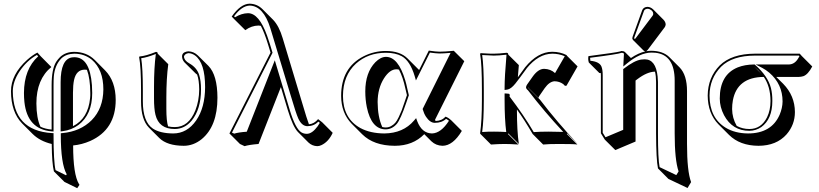

<svg xmlns="http://www.w3.org/2000/svg" viewBox="-20 -718 4408 1033"><path d="M373.5 64.5Q373.5 220.2 404.8 272Q406.7 274.9 407.7 276.4L395.5 294.4L326.7 260.7L270 204.1Q259.3 161.6 258.3 56.6Q194.8 41.5 155.8 2.9L99.1 -53.7Q39.6 -114.7 39.1 -227.1Q39.1 -317.4 126 -396Q155.8 -422.4 181.2 -435.1L200.2 -414.1L256.3 -357.4Q175.8 -291.5 175.8 -161.6Q176.3 -81.1 197.8 -36.1Q224.1 -23.9 257.8 -21V-259.8Q257.8 -346.2 282.2 -385.3Q291 -398.9 303.2 -411.1Q333 -439 379.9 -439Q445.8 -438.5 489.3 -396L545.4 -339.4Q602.1 -281.7 602.5 -180.7Q602.5 -21 465.3 40.5Q420.4 60.1 373.5 64.5ZM372.6 -39.1Q454.1 -80.1 464.8 -190.4Q466.3 -204.6 465.8 -217.8Q465.3 -295.4 447.8 -342.3Q441.4 -343.3 436.5 -343.3Q390.6 -343.3 378.4 -287.6Q372.6 -260.3 372.6 -219.2ZM307.1 7.8V-1L315.9 -2Q412.6 -10.7 473.6 -71.8Q535.2 -134.8 536.1 -236.8Q536.1 -343.3 474.1 -396.5Q435.1 -428.7 379.9 -429.2Q335.9 -428.2 310.1 -403.8Q274.4 -367.2 269.5 -305.7Q268.1 -286.6 268.1 -259.8V-10.3L257.3 -11.2Q127 -22.5 111.3 -169.4Q108.9 -192.4 108.9 -217.8Q109.4 -346.2 185.5 -415L178.7 -422.4Q124 -392.1 84.5 -333Q49.3 -279.3 48.8 -227.1Q50.8 -15.1 258.8 -2L268.1 -1.5V7.8Q268.1 150.9 278.8 197.3L335.4 225.1L338.9 219.7Q307.1 164.1 307.1 7.8ZM476.1 -217.8Q476.1 -101.6 402.3 -45.9Q365.7 -18.6 317.4 -12.2L306.2 -10.7V-275.9Q306.2 -399.4 367.2 -409.2Q374 -410.2 379.9 -410.2Q463.4 -410.2 474.6 -259.8Q476.1 -239.3 476.1 -217.8Z M875 -194.3V-132.3Q875 -67.9 884.3 -38.1Q900.9 -34.2 920.4 -34.2Q995.1 -34.2 1031.2 -124.5Q1051.3 -175.8 1051.8 -236.8Q1051.3 -287.6 1040.5 -316.9Q1033.2 -321.8 1028.8 -326.7L972.2 -382.8Q960 -396.5 959.5 -414.1Q959.5 -434.6 983.4 -440.4Q989.3 -441.9 993.7 -441.9Q1022.9 -440.9 1044.9 -419.4L1101.6 -363.3Q1149.4 -314 1149.9 -192.4Q1149.9 -39.1 1064.9 30.8Q1020.5 66.4 968.3 66.4Q879.4 65.9 837.4 24.9L780.8 -31.7Q738.8 -75.2 738.8 -172.9V-234.9Q738.8 -356.9 728.5 -411.1L730.5 -414.1Q765.6 -417 819.3 -439Q823.7 -438.5 826.2 -437Q828.1 -433.6 828.6 -429.2L885.3 -372.6Q875 -294.9 875 -194.3ZM808.6 -251Q808.6 -353 818.4 -427.7Q770.5 -408.7 739.7 -404.8Q748.5 -349.6 748.5 -234.9V-172.9Q748.5 -62.5 802.7 -25.9Q841.8 -0.5 911.6 0Q986.8 0 1035.6 -70.3Q1083 -139.2 1083.5 -249Q1083.5 -380.4 1028.8 -419.9Q1011.7 -431.6 993.7 -432.1Q973.6 -428.7 969.7 -414.1Q971.2 -392.1 998.5 -377Q1038.1 -355 1051.3 -315.9Q1061.5 -284.2 1061.5 -236.8Q1061.5 -130.4 1010.7 -68.4Q973.6 -24.4 920.4 -23.9Q835 -23.9 816.4 -100.6Q808.6 -132.3 808.6 -189Z M1713.4 -60.1 1770 -3.4Q1748 44.4 1710 62.5Q1697.8 68.4 1687 68.4Q1659.2 67.4 1639.6 48.8L1583 -7.8Q1555.7 -36.1 1528.3 -126L1491.2 -249.5L1371.1 56.6Q1318.4 61 1295.9 68.4L1271 56.6L1214.4 0L1435.5 -435.1L1422.4 -478Q1403.3 -541 1383.3 -579.1Q1377 -580.6 1371.1 -580.6Q1333 -580.1 1299.8 -555.7L1243.2 -611.8L1226.6 -628.9Q1274.4 -697.3 1323.2 -698.2Q1363.3 -697.3 1392.1 -668.9L1448.7 -612.3Q1481.4 -578.6 1501 -512.2L1607.9 -157.2Q1631.3 -77.6 1642.1 -49.3Q1670.4 -51.8 1691.4 -77.1ZM1700.7 -57.1 1692.9 -63.5Q1669.4 -39.6 1634.3 -39.1Q1604 -39.1 1585 -80.1Q1572.3 -107.9 1542 -210.9L1434.6 -565.9Q1397 -686.5 1323.2 -688Q1280.8 -686.5 1239.3 -630.4L1244.6 -625Q1279.3 -646.5 1314.5 -647Q1373.5 -647 1417 -525.9Q1424.8 -504.4 1432.1 -481L1446.3 -434.1L1228 -4.4L1240.2 1Q1263.7 -6.3 1307.6 -9.3L1458.5 -393.6L1538.1 -128.9Q1569.3 -24.9 1602.1 -5.4Q1615.2 2 1630.4 2Q1659.2 2 1689 -38.6Q1695.8 -48.3 1700.7 -57.1Z M2169.4 -206.1 2161.1 -241.2Q2147.9 -303.2 2126.5 -343.3Q2119.1 -345.2 2112.8 -345.2Q2077.1 -345.2 2045.9 -296.4Q2012.2 -243.2 2011.7 -169.4Q2012.2 -88.9 2036.6 -34.7Q2045.9 -32.2 2055.2 -32.2Q2071.3 -32.2 2084.2 -39.6Q2097.2 -46.9 2106.2 -56.9Q2115.2 -66.9 2125.2 -87.9Q2135.3 -108.9 2140.9 -123.5Q2146.5 -138.2 2156.2 -167.5ZM2056.2 -443.8Q2132.3 -443.4 2171.9 -404.3L2228.5 -347.7Q2231.9 -343.8 2234.9 -341.3L2287.1 -445.8Q2325.7 -439.9 2344.2 -439.9Q2373.5 -439.9 2421.4 -444.8L2478 -388.7L2320.8 -74.2Q2321.8 -69.8 2323.2 -66.9Q2358.4 -68.4 2376.5 -90.3Q2389.2 -87.4 2408.2 -70.3L2464.8 -13.7Q2417 65.9 2360.8 66.4Q2325.2 65.4 2300.8 42L2262.7 3.9Q2201.2 66.4 2104 66.4Q1990.7 65.9 1928.7 4.4L1872.1 -52.2Q1815.9 -109.9 1815.4 -202.1Q1815.4 -353.5 1936 -415Q1992.7 -443.8 2056.2 -443.8ZM2056.2 -434.1Q1960.4 -434.1 1895 -375.5Q1825.7 -312 1825.2 -202.1Q1825.2 -80.6 1919.4 -28.8Q1972.7 -0.5 2047.4 0Q2149.4 -1 2207.5 -69.3L2218.8 -82.5L2224.6 -66.4Q2249.5 -1 2304.2 0Q2353 -1.5 2395.5 -68.4Q2386.7 -75.2 2379.9 -78.6Q2357.4 -57.1 2319.3 -57.1Q2293.9 -57.1 2272 -89.8Q2260.7 -107.4 2254.9 -128.4L2253.9 -131.8L2404.3 -433.6Q2364.7 -430.2 2344.2 -430.2Q2324.7 -430.7 2293 -435.1L2217.8 -285.2L2210.9 -309.1Q2186.5 -390.1 2141.6 -415.5Q2107.9 -434.1 2056.2 -434.1ZM2179.7 -205.6 2165.5 -164.6Q2135.7 -77.1 2115.2 -51.8Q2089.8 -22.5 2055.2 -22Q1978.5 -22 1953.6 -141.1Q1945.3 -182.1 1945.3 -226.1Q1945.3 -327.1 1999.5 -383.3Q2027.8 -411.6 2056.2 -412.1Q2122.6 -412.1 2160.2 -286.1Q2166.5 -265.1 2170.9 -243.2Z M2829.1 -237.8 2885.3 -181.6Q2979 -59.1 3088.4 56.6L3031.7 0L3029.8 2.9L3086.4 59.6Q3071.3 56.6 2988.3 56.6Q2929.2 56.6 2902.3 59.6L2845.7 2.9Q2800.8 -74.2 2761.2 -128.9V-123.5Q2761.2 -14.6 2771.5 56.6L2714.8 0L2712.9 2.9L2769.5 59.6Q2723.6 56.6 2695.3 56.6Q2665 56.6 2621.6 59.6L2564.9 2.9L2563 0Q2572.8 -68.4 2572.8 -180.2V-234.9Q2572.8 -374 2563 -428.2L2565.9 -432.1Q2572.8 -432.1 2590.3 -430.7Q2621.1 -428.7 2636.7 -429.2Q2663.1 -429.2 2706.1 -434.1Q2710.4 -433.6 2712.4 -431.6Q2714.4 -428.2 2714.8 -423.8L2771.5 -367.7Q2770.5 -357.4 2769 -337.9Q2767.1 -314 2766.1 -302.2L2805.2 -356Q2873 -439 2951.2 -439.5Q2994.6 -439 3027.8 -421.9L3030.8 -417.5L3087.4 -360.8L3027.8 -256.8L3019.5 -256.3L3010.3 -265.6Q2989.7 -280.3 2963.9 -280.8Q2936 -279.3 2910.6 -243.7L2880.9 -200.7Q2877 -193.8 2877 -191.4L2820.3 -248Q2820.8 -245.6 2821.3 -245.1L2822.8 -244.1Q2825.2 -242.2 2826.2 -241.2Q2828.1 -238.8 2829.1 -237.8ZM3015.1 -261.7 3015.6 -261.2Q3015.6 -261.2 3015.1 -261.7ZM2705.6 -245.1 2705.1 -246.1V-245.1ZM2820.8 -231.9 2819.8 -232.9Q2811 -239.7 2810.1 -248Q2810.5 -255.4 2815.9 -263.2L2846.2 -306.2Q2875.5 -347.2 2907.2 -347.7Q2942.9 -346.7 2966.3 -324.7L3018.6 -415.5Q2986.3 -429.2 2951.2 -429.2Q2877 -428.2 2813.5 -350.1V-349.6Q2773.9 -294.9 2752.9 -268.6Q2729 -238.8 2709 -235.8Q2707 -235.4 2706.1 -235.4L2694.8 -233.9V-246.1Q2694.8 -304.7 2705.1 -423.8Q2663.1 -418.9 2636.7 -418.9Q2627 -418.9 2574.2 -421.9Q2583 -364.3 2583 -234.9V-180.2Q2583 -72.3 2574.2 -7.8Q2608.4 -10.3 2638.7 -9.8Q2669.9 -9.8 2703.6 -7.8Q2694.8 -76.7 2694.8 -180.2V-215.3L2705.1 -214.8Q2705.1 -214.8 2718.8 -213.4Q2725.1 -208.5 2721.2 -199.2Q2798.8 -97.2 2851.6 -7.3Q2885.7 -9.8 2932.1 -9.8Q2969.2 -9.8 3010.3 -8.3Q2909.2 -116.7 2820.8 -231.9Z M3463.9 -681.2Q3480.5 -680.2 3493.7 -668L3550.3 -611.3Q3561 -599.6 3561.5 -586.4Q3560.5 -577.1 3556.2 -571.3L3464.4 -449.2Q3460 -444.3 3457 -442.4Q3471.2 -444.8 3484.9 -444.8Q3546.9 -443.8 3580.1 -411.6L3636.7 -355Q3676.3 -314 3676.3 -227.5V56.6Q3676.3 203.1 3698.2 261.7L3679.2 293.5L3576.2 244.6L3520 188Q3510.3 141.1 3509.8 0V-276.9Q3509.8 -308.6 3503.9 -332.5Q3462.4 -332 3409.7 -292.5Q3404.8 -288.6 3399.4 -284.7Q3399.4 -272.9 3399.4 -264.6V43.5L3290.5 89.4L3233.9 33.2L3212.9 -1V-313Q3212.9 -319.3 3212.4 -324.7Q3207.5 -325.2 3204.6 -325.2L3147.9 -381.8Q3142.6 -399.4 3146 -416Q3296.9 -435.5 3316.9 -441.4Q3321.3 -442.9 3323.7 -443.8Q3336.4 -443.4 3342.3 -438L3374.5 -405.8Q3414.6 -433.1 3452.1 -441.4Q3446.8 -442.4 3442.4 -446.3L3386.2 -502.4Q3382.3 -507.3 3381.8 -512.2Q3382.3 -515.6 3383.8 -521L3435.5 -664.1Q3442.9 -680.2 3463.9 -681.2ZM3222.7 -313V-3.9L3237.8 20.5L3333 -19.5V-321.3Q3333 -329.6 3333 -341.3V-346.2L3336.9 -349.1Q3392.6 -392.1 3429.2 -397.5Q3439.5 -398.9 3448.7 -398.9Q3508.3 -398.9 3518.1 -306.6Q3519.5 -292 3520 -276.9V0Q3520 135.7 3528.8 181.2L3618.7 224.1L3630.9 204.1Q3609.9 142.6 3609.9 0V-284.2Q3609.9 -422.9 3506.3 -434.1Q3495.6 -435.1 3484.9 -435.1Q3423.3 -434.6 3350.6 -374.5L3333.5 -360.4L3334.5 -382.8Q3335.4 -407.7 3336.9 -427.2Q3336.9 -432.6 3328.1 -433.6Q3326.2 -433.6 3325.7 -434.1Q3301.8 -425.8 3154.8 -407.2Q3154.8 -398.9 3156.2 -391.1Q3204.6 -386.2 3215.8 -360.4Q3222.7 -343.8 3222.7 -313ZM3463.9 -670.9Q3450.2 -669.9 3445.3 -660.6L3393.1 -517.6Q3392.1 -514.6 3391.6 -511.7Q3393.6 -509.3 3396 -508.3Q3398.4 -510.7 3399.9 -512.2L3491.7 -634.3Q3494.6 -638.7 3494.6 -643.1Q3494.6 -659.7 3475.1 -668.5Q3469.2 -670.9 3463.9 -670.9Z M4011.7 -23.9Q4075.2 -23.9 4106.9 -86.9Q4125.5 -125 4125.5 -174.8Q4125 -252.9 4089.4 -304.2Q3945.8 -302.7 3922.9 -177.2Q3918.9 -155.3 3918.9 -131.3Q3919.4 -83 3943.8 -40.5Q3975.1 -23.9 4011.7 -23.9ZM4156.2 -304.2 4193.8 -267.1Q4256.3 -203.1 4256.8 -115.2Q4256.8 -46.9 4211.9 4.9Q4157.7 65.9 4061 66.4Q3960.9 65.9 3902.3 7.8L3845.7 -48.8Q3788.1 -107.9 3787.6 -204.1Q3788.6 -301.3 3852.5 -366.2Q3916.5 -428.7 4041.5 -429.2H4282.7L4293.5 -417L4350.1 -360.4Q4327.1 -316.9 4302.2 -308.1Q4291 -304.7 4278.8 -304.2ZM4077.6 -319.8Q4068.8 -330.1 4059.6 -339.4Q4048.8 -350.1 4036.6 -360.8ZM4011.7 -14.2Q3920.4 -14.2 3875.5 -98.1Q3852.5 -142.1 3852.5 -188Q3852.5 -315.9 3949.2 -355.5Q3987.3 -370.6 4036.6 -371.1H4040L4043 -368.7Q4111.3 -308.6 4127.9 -244.1Q4135.7 -212.9 4135.3 -174.8Q4135.3 -77.1 4075.7 -34.2Q4046.9 -14.6 4011.7 -14.2ZM4222.7 -371.1Q4253.9 -371.1 4272.9 -401.4Q4276.9 -407.7 4281.2 -415.5L4278.3 -418.9H4041.5Q3919.9 -418.5 3859.4 -358.9Q3797.9 -295.9 3797.4 -204.1Q3797.4 -84 3884.3 -30.8Q3934.6 -0.5 4004.4 0Q4130.9 0 4174.8 -101.1Q4189.9 -137.2 4190.4 -171.9Q4190.4 -265.6 4118.7 -327.1Q4100.6 -342.3 4082 -352.1L4045.4 -371.1Z"/></svg>

Font: Linux Biolinum Shadow O
Style: Bold
Weight: 700
Designer: Philipp H. Poll
Foundry: Philipp H. Poll
Version: Version 0.9.2